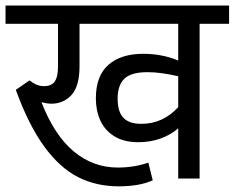

<svg xmlns="http://www.w3.org/2000/svg" viewBox="-27 -636 836 684"><path d="M789.1 -551.3H684.1V0H607.9V-178.7Q580.6 -155.3 544.4 -142.3Q508.3 -129.4 465.8 -129.4Q413.6 -129.4 379.6 -150.9Q345.7 -172.4 330.1 -207.5Q314.5 -242.7 314.5 -285.2Q314.5 -365.7 359.1 -405Q403.8 -444.3 483.4 -444.3Q519 -444.3 551 -437.7Q583 -431.2 607.9 -420.4V-551.3H256.3V-400.4Q256.3 -328.6 227.8 -297.6Q199.2 -266.6 156.2 -266.6Q140.1 -266.6 120.6 -272Q167 -153.3 236.1 -96.2Q305.2 -39.1 392.6 -39.1Q450.7 -39.1 501.5 -56.6L517.1 6.3Q470.7 27.8 395.5 27.8Q315.9 27.8 251 -5.1Q186 -38.1 130.6 -114Q75.2 -189.9 29.3 -315.9L78.1 -349.6Q104 -329.1 128.9 -329.1Q156.7 -329.1 168.2 -345.9Q179.7 -362.8 179.7 -400.4V-551.3H-7.3V-616.2H789.1ZM607.9 -254.4V-364.3Q545.4 -378.9 498.5 -378.9Q439.9 -378.9 416 -355.5Q392.1 -332 392.1 -284.7Q392.1 -237.8 412.6 -216.3Q433.1 -194.8 476.6 -194.8Q515.6 -194.8 548.8 -210.2Q582 -225.6 607.9 -254.4Z"/></svg>

Font: Varta
Style: Regular
Weight: 400
Designer: Joana Correia, Viktoriya Grabowska, Eben Sorkin
Foundry: Sorkin Type
Version: Version 1.002; ttfautohint (v1.3) -l 8 -r 24 -G 200 -x 12 -H